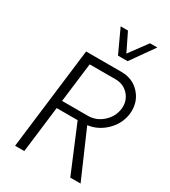

<svg xmlns="http://www.w3.org/2000/svg" viewBox="-236 -1114 1088 1229"><g transform="rotate(30 308.0 -500.0)"><path d="M433 -829H362L283 -1000H337L402 -867L500 -1000H554ZM414 -345 564 0H488L345 -342H190L148 0H80L172 -750H433Q519 -750 571.5 -689.5Q624 -629 614 -543Q604 -467 547 -411Q490 -355 414 -345ZM197 -399H388Q449 -399 496.5 -441.5Q544 -484 552 -545Q559 -605 521.5 -647.5Q484 -690 424 -690H233Z"/></g></svg>

Font: Orkney Light
Style: LightItalic
Weight: 300
Designer: Samuel Oakes and Alfredo Marco Pradil
Foundry: Alfredo Marco Pradil
Version: 1.0; ttfautohint (v1.5)